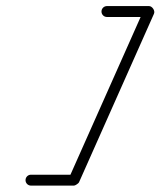

<svg xmlns="http://www.w3.org/2000/svg" viewBox="-20 -578 515 616"><path d="M323.1 -523.5C323.1 -523.5 323.1 -523.5 323.1 -523.5C368.1 -523.5 413.1 -523.5 458.1 -523.5C463.4 -523.5 460.4 -532 455.7 -539.4C450.9 -546.8 444.2 -552.9 442.1 -548.1C361.8 -367.7 281.6 -187.4 201.4 -7.1C200.7 -5.4 205.6 -8 210.2 -11C214.9 -14 219.3 -17.5 217.4 -17.5C171.4 -17.5 125.4 -17.5 79.4 -17.5C69.7 -17.5 61.9 -9.7 61.9 0C61.9 9.7 69.7 17.5 79.4 17.5C79.4 17.5 79.4 17.5 79.4 17.5C125.4 17.5 171.4 17.5 217.4 17.5C219.3 17.5 222.9 15.8 226.2 13.6C229.6 11.4 232.6 8.8 233.4 7.1C313.6 -173.2 393.8 -353.5 474 -533.8C476.2 -538.7 474.9 -544.8 471.6 -549.8C468.4 -554.7 463.4 -558.5 458.1 -558.5C413.1 -558.5 368.1 -558.5 323.1 -558.5C313.4 -558.5 305.6 -550.6 305.6 -541C305.6 -531.3 313.4 -523.5 323.1 -523.5Z"/></svg>

Font: FRB American Cursive Guidelines
Style: Italic
Weight: 400
Italic angle: -25°
Version: Version 2.0;Modular Font Editor K font №1